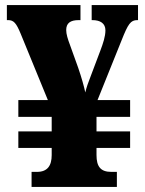

<svg xmlns="http://www.w3.org/2000/svg" viewBox="-20 -734 571 754"><path d="M104 0H439V-59H417C375 -59 359 -80 359 -125V-153H491V-218H359V-275H491V-341H363L458 -577C483 -640 493 -655 519 -655H522V-714H340V-655H343C374 -655 394 -642 394 -615C394 -591 385 -564 374 -535L337 -437C326 -409 320 -392 315 -371C309 -398 301 -427 287 -468L255 -557C246 -581 240 -600 240 -616C240 -643 256 -655 289 -655H296V-714H7V-655H12C34 -655 44 -643 61 -602L168 -341H52V-275H183V-218H52V-153H183V-125C183 -84 167 -59 125 -59H104Z"/></svg>

Font: Noto Serif Tamil SemiCondensed Black
Style: Regular
Weight: 900
Width: 4
Designer: Indian Type Foundry, Tom Grace, and the Monotype Design Team
Foundry: Monotype Imaging Inc.
Version: Version 2.004